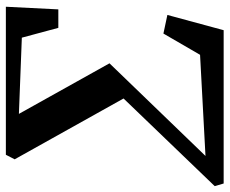

<svg xmlns="http://www.w3.org/2000/svg" viewBox="-94 -699 783 655"><g transform="rotate(-90 297.5 -371.5)"><path d="M81.5 -713 97 -743H602L593 -564H530L496.5 -688.5L236.5 -698.5L409 -389.5L93 -62L438 -80.5L510.5 -205.5L574 -192L522 0H-1L-10 -30.5L289 -341.5Z"/></g></svg>

Font: Merriweather 72pt SemiBold
Style: Italic
Weight: 600
Italic angle: -7.8°
Version: Version 2.101